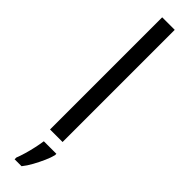

<svg xmlns="http://www.w3.org/2000/svg" viewBox="-340 -729 920 920"><g transform="rotate(45 120.0 -269.5)"><path d="M163 0H78V-760H163ZM182 70Q177 91 165 118Q153 145 138 172.5Q123 200 106 221H59V209Q66 192 74 165Q82 138 88 110Q94 82 97 61H182Z"/></g></svg>

Font: Noto Sans Thai SemCond
Style: Regular
Weight: 400
Width: 4
Designer: Monotype Design Team
Foundry: Monotype Imaging Inc.
Version: Version 2.002; ttfautohint (v1.8.4.7-5d5b)